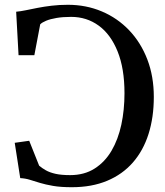

<svg xmlns="http://www.w3.org/2000/svg" viewBox="-20 -771 690 802"><path d="M280 11Q233.5 11 201.8 5.5Q170 0 147 -7Q124 -14 104.8 -20Q85.5 -26 64.5 -27L41.5 -174.5L102 -183L143.5 -79Q155 -69 171.2 -59.8Q187.5 -50.5 211.8 -45Q236 -39.5 273 -39.5Q332 -39.5 375 -66.8Q418 -94 445.8 -141.2Q473.5 -188.5 486.8 -250.2Q500 -312 500 -381.5Q500 -485 471.2 -556.2Q442.5 -627.5 392.2 -664Q342 -700.5 277 -700.5Q242.5 -700.5 216.2 -696Q190 -691.5 173 -684.5Q156 -677.5 148 -669.5L123.5 -540.5H57.5L47.5 -722Q65 -723.5 87.8 -728.2Q110.5 -733 137.5 -738.2Q164.5 -743.5 196 -747.2Q227.5 -751 263.5 -751Q340 -751 405.5 -723.2Q471 -695.5 519.8 -644.2Q568.5 -593 595.5 -522.5Q622.5 -452 622.5 -366Q622.5 -281 600.5 -211.5Q578.5 -142 535 -92.2Q491.5 -42.5 427.5 -15.8Q363.5 11 280 11Z"/></svg>

Font: Merriweather 36pt
Style: Regular
Weight: 400
Designer: Eben Sorkin
Foundry: Eben Sorkin
Version: Version 2.100